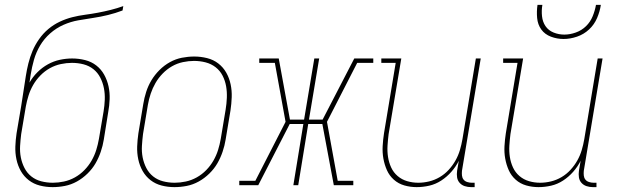

<svg xmlns="http://www.w3.org/2000/svg" viewBox="-20 -760 2540 788"><path d="M196 8Q169 8 143.5 1.5Q118 -5 98 -20.5Q78 -36 65.5 -58Q53 -80 47.5 -106Q42 -132 43 -159Q44 -186 48 -213L67 -325Q72 -356 76.5 -386.5Q81 -417 86 -448Q90 -474 96.5 -500Q103 -526 113.5 -551Q124 -576 140.5 -599.5Q157 -623 178.5 -641Q200 -659 225.5 -671Q251 -683 277 -689.5Q303 -696 329.5 -699.5Q356 -703 382.5 -708Q409 -713 435 -719.5Q461 -726 486 -735L483 -717Q454 -706 423.5 -698.5Q393 -691 362.5 -686.5Q332 -682 301 -676.5Q270 -671 240.5 -658Q211 -645 186 -623Q161 -601 144.5 -573Q128 -545 119.5 -515Q111 -485 106 -454Q105 -446 103.5 -437.5Q102 -429 101 -421Q114 -444 133.5 -463.5Q153 -483 176.5 -496Q200 -509 225.5 -514.5Q251 -520 276 -520Q303 -520 329 -513.5Q355 -507 375 -491.5Q395 -476 407.5 -453.5Q420 -431 425.5 -405.5Q431 -380 430 -353Q429 -326 424 -299L406 -187Q402 -162 393.5 -137Q385 -112 372 -89.5Q359 -67 339 -47.5Q319 -28 295.5 -15Q272 -2 246.5 3Q221 8 196 8ZM197 -10Q219 -10 242.5 -15Q266 -20 287.5 -32Q309 -44 326.5 -62Q344 -80 356 -101Q368 -122 375 -144.5Q382 -167 386 -190L405 -302Q409 -326 410 -350.5Q411 -375 406.5 -398Q402 -421 391.5 -441.5Q381 -462 363.5 -476Q346 -490 323 -496Q300 -502 275 -502Q253 -502 229.5 -497Q206 -492 184.5 -480Q163 -468 145.5 -450Q128 -432 116 -411Q104 -390 97 -367.5Q90 -345 86 -323L67 -210Q64 -186 62.5 -161.5Q61 -137 65.5 -114Q70 -91 80.5 -70.5Q91 -50 108.5 -36Q126 -22 149 -16Q172 -10 197 -10Z M696 8Q669 8 643.5 1.5Q618 -5 598 -20.5Q578 -36 565.5 -58Q553 -80 547.5 -106Q542 -132 543 -159Q544 -186 548 -213L568 -333Q572 -358 580 -383Q588 -408 601.5 -430.5Q615 -453 634.5 -472.5Q654 -492 677.5 -505Q701 -518 726.5 -523Q752 -528 777 -528Q804 -528 830 -521.5Q856 -515 876 -499.5Q896 -484 908.5 -462Q921 -440 926.5 -414Q932 -388 931 -361Q930 -334 926 -307L906 -187Q902 -162 893.5 -137Q885 -112 872 -89.5Q859 -67 839 -47.5Q819 -28 795.5 -15Q772 -2 746.5 3Q721 8 696 8ZM697 -10Q719 -10 742.5 -15Q766 -20 787.5 -32Q809 -44 826.5 -62Q844 -80 856 -101Q868 -122 875 -144.5Q882 -167 886 -190L906 -310Q910 -334 911 -358.5Q912 -383 908 -406Q904 -429 893.5 -449.5Q883 -470 865 -484Q847 -498 824 -504Q801 -510 776 -510Q754 -510 730.5 -505Q707 -500 686 -488Q665 -476 647.5 -458Q630 -440 618 -419Q606 -398 598.5 -375.5Q591 -353 587 -330L567 -210Q564 -186 562.5 -161.5Q561 -137 565.5 -114Q570 -91 580.5 -70.5Q591 -50 608.5 -36Q626 -22 649 -16Q672 -10 697 -10Z M1040 0H962V-18H1028L1152 -260L1108 -502H1044V-520H1124L1170 -269H1228L1270 -520H1290L1248 -269H1304L1434 -520H1512V-502H1446L1322 -260L1366 -18H1430V0H1350L1303 -251H1245L1204 0H1184L1225 -251H1169Z M1690 8Q1664 8 1639.5 1Q1615 -6 1596.5 -22.5Q1578 -39 1568 -61.5Q1558 -84 1553.5 -109Q1549 -134 1550.5 -160.5Q1552 -187 1556 -213L1604 -502H1545V-520H1627L1575 -210Q1572 -186 1570.5 -162.5Q1569 -139 1572.5 -116Q1576 -93 1585.5 -72.5Q1595 -52 1612 -37.5Q1629 -23 1651 -16.5Q1673 -10 1697 -10Q1719 -10 1741.5 -15.5Q1764 -21 1784.5 -33Q1805 -45 1821.5 -63Q1838 -81 1849.5 -101.5Q1861 -122 1867.5 -144Q1874 -166 1878 -189L1933 -520H1953L1876 -59Q1875 -49 1876 -39.5Q1877 -30 1882.5 -23Q1888 -16 1897.5 -13Q1907 -10 1916 -10H1928V8H1913Q1900 8 1887.5 4Q1875 0 1866.5 -9.5Q1858 -19 1856 -32Q1854 -45 1856 -59L1863 -100Q1851 -76 1832.5 -55Q1814 -34 1791 -19Q1768 -4 1742 2Q1716 8 1690 8Z M2190 8Q2164 8 2139.5 1Q2115 -6 2096.5 -22.5Q2078 -39 2068 -61.5Q2058 -84 2053.5 -109Q2049 -134 2050.5 -160.5Q2052 -187 2056 -213L2104 -502H2045V-520H2127L2075 -210Q2072 -186 2070.5 -162.5Q2069 -139 2072.5 -116Q2076 -93 2085.5 -72.5Q2095 -52 2112 -37.5Q2129 -23 2151 -16.5Q2173 -10 2197 -10Q2219 -10 2241.5 -15.5Q2264 -21 2284.5 -33Q2305 -45 2321.5 -63Q2338 -81 2349.5 -101.5Q2361 -122 2367.5 -144Q2374 -166 2378 -189L2433 -520H2453L2376 -59Q2375 -49 2376 -39.5Q2377 -30 2382.5 -23Q2388 -16 2397.5 -13Q2407 -10 2416 -10H2428V8H2413Q2400 8 2387.5 4Q2375 0 2366.5 -9.5Q2358 -19 2356 -32Q2354 -45 2356 -59L2363 -100Q2351 -76 2332.5 -55Q2314 -34 2291 -19Q2268 -4 2242 2Q2216 8 2190 8ZM2293 -600Q2266 -600 2241 -609.5Q2216 -619 2201.5 -639Q2187 -659 2184.5 -686Q2182 -713 2186 -740H2206Q2202 -717 2204.5 -693.5Q2207 -670 2219 -652.5Q2231 -635 2252 -626.5Q2273 -618 2296 -618Q2319 -618 2343 -626.5Q2367 -635 2385 -652.5Q2403 -670 2412.5 -693.5Q2422 -717 2426 -740H2446Q2442 -713 2430.5 -686Q2419 -659 2397.5 -639Q2376 -619 2348 -609.5Q2320 -600 2293 -600Z"/></svg>

Font: Iosevka Curly Slab Thin
Style: Italic
Weight: 100
Italic angle: -9°
Monospace: yes
Designer: Belleve Invis
Foundry: Belleve Invis
Version: Version 22.1.2; ttfautohint (v1.8.4)